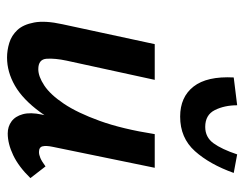

<svg xmlns="http://www.w3.org/2000/svg" viewBox="-96 -606 710 559"><g transform="rotate(90 259.5 -326.0)"><path d="M147 9Q126 9 104.5 2.5Q83 -4 67 -21Q51 -38 45 -70Q39 -102 50 -152L108 -421H212L156 -164Q149 -131 150.5 -106.5Q152 -82 181 -82Q202 -82 228.5 -99.5Q255 -117 281.5 -156.5Q308 -196 331.5 -261Q355 -326 370 -421H429Q406 -303 374.5 -220.5Q343 -138 306 -87.5Q269 -37 229 -14Q189 9 147 9ZM368 7Q348 7 333 -4Q318 -15 312 -37Q306 -59 313 -92L383 -421H468L407 -124Q403 -105 405.5 -94.5Q408 -84 422 -84Q430 -84 439.5 -88Q449 -92 464 -103L498 -59Q465 -25 431.5 -9Q398 7 368 7ZM319 -495Q262 -495 231.5 -534Q201 -573 205 -651L286 -661Q286 -624 300 -596Q314 -568 349 -568Q379 -568 396.5 -592Q414 -616 429 -661L483 -651Q458 -581 419.5 -538Q381 -495 319 -495Z"/></g></svg>

Font: Ysabeau
Style: Bold Italic
Weight: 700
Italic angle: -12°
Designer: Christian Thalmann (Catharsis Fonts)
Version: Version 2.002